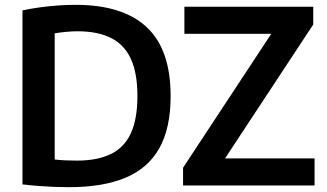

<svg xmlns="http://www.w3.org/2000/svg" viewBox="-20 -768 1352 795"><path d="M266 7Q236 7 204.2 5.8Q172.5 4.5 139.5 2Q106.5 -0.5 73 -4.5V-725Q105.5 -732 142.8 -737.2Q180 -742.5 218.2 -745.2Q256.5 -748 293 -748Q488 -748 587.2 -655.8Q686.5 -563.5 686.5 -370Q686.5 -238 640 -154.8Q593.5 -71.5 500 -32.2Q406.5 7 266 7ZM299 -103Q382.5 -103 438.2 -129.8Q494 -156.5 521.5 -215.5Q549 -274.5 549 -370.5Q549 -466 521.5 -525Q494 -584 438.8 -611.2Q383.5 -638.5 301.5 -638.5Q279.5 -638.5 254.8 -636.2Q230 -634 206.5 -630V-107.5Q229 -105 251.2 -104Q273.5 -103 299 -103ZM738 0V-73.5L1121 -655L1124 -628H743.5V-740H1277V-666.5L894 -85L891 -112H1282.5V0Z"/></svg>

Font: Encode Sans SC SemiBold
Style: Regular
Weight: 600
Version: Version 3.002